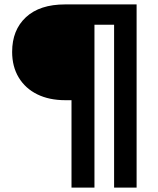

<svg xmlns="http://www.w3.org/2000/svg" viewBox="-20 -720 715 870"><path d="M304 130V-266H276Q203 -266 149 -292.5Q95 -319 65 -368.5Q35 -418 35 -485Q35 -584 97.5 -642Q160 -700 275 -700H599V130H497V-608H408V130Z"/></svg>

Font: REM SemiBold
Style: Regular
Weight: 600
Designer: Octavio Pardo
Foundry: Ashler Design
Version: Version 1.005;gftools[0.9.28]